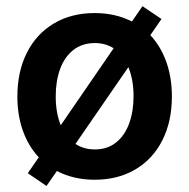

<svg xmlns="http://www.w3.org/2000/svg" viewBox="-20 -579 622 631"><path d="M71.3 -9.8 107.4 -62Q73.2 -98.6 55.2 -149.4Q37.1 -200.2 37.1 -261.7Q37.1 -343.8 68.4 -405.8Q99.6 -467.8 157.2 -502Q214.8 -536.1 291 -536.1Q359.4 -536.1 413.6 -508.3L448.2 -558.6L510.7 -516.6L474.1 -463.4Q508.3 -426.8 526.6 -375.5Q544.9 -324.2 544.9 -261.7Q544.9 -180.2 513.7 -118.2Q482.4 -56.2 425 -22.2Q367.7 11.7 291 11.7Q221.7 11.7 167 -17.1L132.8 32.2ZM418.9 -262.7Q418.9 -316.9 401.9 -358.4L228 -106Q255.4 -87.9 292 -87.9Q333 -87.9 361.6 -110.8Q390.1 -133.8 404.5 -173.3Q418.9 -212.9 418.9 -262.7ZM179.7 -167.5 353.5 -420.4Q326.2 -437.5 292 -437.5Q250 -437.5 220.9 -414.6Q191.9 -391.6 177.5 -352.1Q163.1 -312.5 163.1 -262.7Q163.1 -208 179.7 -167.5Z"/></svg>

Font: WEMIX Pretendard SemiBold
Style: Regular
Weight: 600
Designer: Base glyphs from Inter by Rasmus Andersson; Hangeul glyphs from Noto Sans CJK(Source Han Sans) by Jang Soo-young and Kan
Foundry: Kil Hyung-jin
Version: Version 1.000